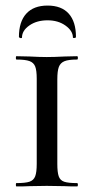

<svg xmlns="http://www.w3.org/2000/svg" viewBox="-20 -670 336 690"><path d="M257 -12Q260 -12 260 -6Q260 0 257 0Q228 0 212 -1L148 -2L86 -1Q69 0 39 0Q37 0 37 -6Q37 -12 39 -12Q71 -12 86 -17Q101 -22 106.5 -36.5Q112 -51 112 -81V-387Q112 -417 106.5 -431Q101 -445 86 -450.5Q71 -456 39 -456Q37 -456 37 -462Q37 -468 39 -468L86 -467Q124 -465 148 -465Q173 -465 213 -467L257 -468Q260 -468 260 -462Q260 -456 257 -456Q226 -456 211.5 -450Q197 -444 191.5 -429.5Q186 -415 186 -385V-81Q186 -51 191 -36.5Q196 -22 210.5 -17Q225 -12 257 -12ZM55 -533Q53 -533 50.5 -534.5Q48 -536 48 -537Q48 -592 74.5 -621Q101 -650 151 -650Q201 -650 227 -621Q253 -592 253 -537Q253 -534 247.5 -533.5Q242 -533 242 -535Q242 -559 215.5 -578Q189 -597 151 -597Q112 -597 85.5 -578.5Q59 -560 59 -535Q59 -533 55 -533Z"/></svg>

Font: Cormorant Unicase Medium
Style: Regular
Weight: 500
Designer: Christian Thalmann (Catharsis Fonts)
Foundry: Catharsis Fonts
Version: Version 4.000